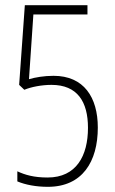

<svg xmlns="http://www.w3.org/2000/svg" viewBox="-20 -710 445 742"><path d="M165 12C298 12 358 -85 358 -217C358 -334 304 -417 187 -417C150 -417 116 -411 92 -404L109 -654H318V-690H76L54 -382L74 -363C100 -374 141 -382 179 -382C279 -382 320 -317 320 -216C320 -108 275 -24 164 -24C111 -24 77 -34 47 -48V-9C78 4 119 12 165 12Z"/></svg>

Font: Noto Sans Kannada ExtraCondensed ExtraLight
Style: Regular
Weight: 200
Width: 2
Designer: Jelle Bosma - Monotype Design Team
Foundry: Monotype Imaging Inc.
Version: Version 2.005